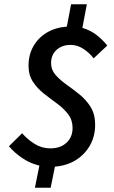

<svg xmlns="http://www.w3.org/2000/svg" viewBox="-20 -772 534 902"><path d="M144 110 165 6Q123 -4 86 -28.5Q49 -53 22 -85L84 -146Q108 -118 142 -96.5Q176 -75 216 -75Q264 -75 292.5 -101.5Q321 -128 321 -171Q321 -208 300 -235.5Q279 -263 248 -285.5Q217 -308 186.5 -332Q156 -356 135 -387.5Q114 -419 114 -463Q114 -514 136.5 -554Q159 -594 199.5 -618.5Q240 -643 294 -647L314 -752H388L367 -641Q402 -631 430.5 -610Q459 -589 484 -558L420 -498Q399 -525 371 -543Q343 -561 312 -561Q271 -561 245.5 -537.5Q220 -514 220 -476Q220 -444 241 -420Q262 -396 292.5 -374.5Q323 -353 354 -328Q385 -303 406 -269Q427 -235 427 -186Q427 -133 403.5 -90.5Q380 -48 338 -21Q296 6 238 11L218 110Z"/></svg>

Font: Source Sans 3 Semibold
Style: Italic
Weight: 600
Italic angle: -11°
Designer: Paul D. Hunt
Foundry: Adobe
Version: Version 3.052;hotconv 1.1.0;makeotfexe 2.6.0